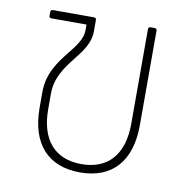

<svg xmlns="http://www.w3.org/2000/svg" viewBox="-67 -608 670 683"><g transform="rotate(10 268.0 -266.0)"><path d="M423 -542C418 -542 415 -539 415 -534V-192C415 -81 361 -20 265 -20C169 -20 115 -81 115 -192V-249C115 -305 145 -346 175 -384C202 -418 227 -451 227 -492V-534C227 -539 224 -542 219 -542H70C65 -542 62 -539 62 -534V-520C62 -515 65 -512 70 -512H197V-492C197 -460 175 -432 151 -402C119 -362 84 -316 84 -249V-192C84 -62 149 10 265 10C381 10 446 -62 446 -192V-534C446 -539 443 -542 438 -542Z"/></g></svg>

Font: LINE Seed Sans TH Thin
Style: Regular
Weight: 250
Designer: Dalton Maag Ltd | Thai characters by Cadson Demak Co.,Ltd.
Foundry: Dalton Maag Ltd
Version: Version 1.003